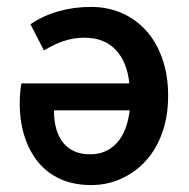

<svg xmlns="http://www.w3.org/2000/svg" viewBox="-20 -523 547 555"><path d="M244 12Q194 12 155.5 -5Q117 -22 91 -53.5Q65 -85 51 -128.5Q37 -172 37 -225Q37 -242 38.5 -257.5Q40 -273 42 -282H354Q347 -345 314 -379.5Q281 -414 224 -414Q192 -414 163 -404Q134 -394 107 -377L68 -453Q105 -478 149.5 -490.5Q194 -503 243 -503Q291 -503 331.5 -485.5Q372 -468 402 -435Q432 -402 449 -354Q466 -306 466 -246Q466 -186 448.5 -138Q431 -90 400.5 -57Q370 -24 329.5 -6Q289 12 244 12ZM241 -77Q287 -77 317 -109Q347 -141 355 -204H136Q136 -143 163 -110Q190 -77 241 -77Z"/></svg>

Font: Giro Sans Semibold
Style: Regular
Weight: 600
Designer: Paul D. Hunt
Foundry: Adobe Systems Incorporated
Version: Version 1.000;PS 1.0;hotconv 1.0.88;makeotf.lib2.5.647800